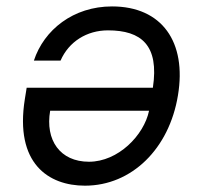

<svg xmlns="http://www.w3.org/2000/svg" viewBox="-20 -577 630 604"><path d="M332.4 -556.8C210.6 -556.8 118.3 -483 86.6 -386.4H170.5C196.4 -446 253.2 -481.5 319.6 -481.5C424.7 -481.5 481.2 -434.7 460.9 -301.1H63.9L58.2 -265.6C25.6 -62.1 133.2 7.1 247.2 7.1C394.5 7.1 512.4 -109.4 539.8 -277C567.8 -444.6 489.7 -556.8 332.4 -556.8ZM137.8 -228.7H448.9C432.9 -151.3 351.6 -68.2 259.9 -68.2C168.7 -68.2 121.8 -136.4 137.8 -228.7Z"/></svg>

Font: Margiela Sans
Style: Italic
Weight: 400
Italic angle: -9.39999°
Designer: Stefan Endress, Andreas Faust
Version: Version 1.100;FEAKit 1.0